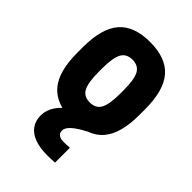

<svg xmlns="http://www.w3.org/2000/svg" viewBox="-220 -626 939 939"><g transform="rotate(45 250.0 -156.0)"><path d="M284 218Q234 218 198 204.5Q162 191 143.5 165Q125 139 125 102Q125 66 147 33Q169 0 215 -33L342 -3Q299 19 275 40Q251 61 251 81Q251 92 256 99.5Q261 107 270.5 111Q280 115 294 115Q305 115 316.5 114.5Q328 114 338 113V216Q326 217 312.5 217.5Q299 218 284 218ZM250 10Q139 10 87 -50.5Q35 -111 35 -240V-280Q35 -409 87 -469.5Q139 -530 250 -530Q361 -530 413 -469.5Q465 -409 465 -280V-240Q465 -111 413 -50.5Q361 10 250 10ZM250 -112Q291 -112 308 -143Q325 -174 325 -250V-270Q325 -346 308 -377Q291 -408 250 -408Q209 -408 192 -377Q175 -346 175 -270V-250Q175 -174 192 -143Q209 -112 250 -112Z"/></g></svg>

Font: M PLUS 1 Code
Style: Regular
Weight: 400
Designer: Coji Morishita
Foundry: UNDERFOREST DESIGN
Version: Version 1.005